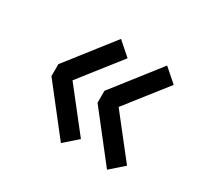

<svg xmlns="http://www.w3.org/2000/svg" viewBox="-93 -632 638 613"><g transform="rotate(30 226.0 -325.0)"><path d="M242 -176 193 -133 60 -303V-347L193 -517L242 -474L125 -325ZM412 -176 363 -133 230 -303V-347L363 -517L412 -474L295 -325Z"/></g></svg>

Font: Unica One
Style: Regular
Weight: 400
Designer: Eduardo Rodriguez Tunni
Foundry: Eduardo Rodriguez Tunni
Version: Version 2.000; ttfautohint (v1.8.4.7-5d5b);gftools[0.9.23]